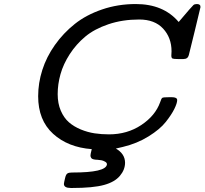

<svg xmlns="http://www.w3.org/2000/svg" viewBox="-20 -726 1008 946"><path d="M168 -252Q168 -316.9 188.5 -381.3Q209 -445.8 250.5 -504.4Q292 -563 348.4 -607.9Q404.8 -652.8 482.9 -679.4Q561 -706.1 648.9 -706.1Q785.2 -706.1 859.9 -618.2H860.8Q927.7 -697.3 933.1 -701.2Q939 -706.1 950.2 -706.1Q968.3 -706.1 967.8 -690.9Q967.8 -688 939.5 -573Q911.1 -458 910.2 -454.1Q905.3 -435.1 883.8 -435.1H856Q836.9 -435.1 830.6 -437.5Q824.2 -439.9 824.2 -452.1Q824.2 -456.1 824.7 -463.1Q825.2 -470.2 825.2 -473.1Q825.2 -540 783.7 -585Q742.2 -629.9 666 -629.9Q583 -629.9 513.9 -606.4Q444.8 -583 399.9 -545.4Q355 -507.8 323.5 -459Q292 -410.2 278.1 -360.6Q264.2 -311 264.2 -262.2Q264.2 -216.3 279.5 -180.7Q294.9 -145 319.6 -123.5Q344.2 -102.1 378.2 -88.1Q412.1 -74.2 446 -69.1Q480 -64 517.1 -64Q606.9 -64 676 -109.9Q745.1 -155.8 769 -222.2Q774.9 -241.2 780 -244.1Q785.2 -247.1 814.9 -247.1H826.2Q853 -247.1 853 -232.9Q853 -217.8 839.1 -189.5Q825.2 -161.1 796.6 -125Q768.1 -88.9 711.9 -54Q655.8 -19 585 -2L550.8 5.9Q595.7 31.7 596.2 75.2Q596.2 110.4 570.6 140.6Q544.9 170.9 493.2 185.1Q439 200.2 335.9 200.2H329.1Q294.9 200.2 294.9 180.2Q294.9 175.3 300.8 150.9Q304.7 133.8 311.8 128.9Q318.8 124 334 124H337.9Q500 124 506.8 85Q507.8 76.2 497.8 70.6Q487.8 64.9 479 63.5Q470.2 62 458 61Q457 61 454.1 61Q451.2 61 449 60.5Q446.8 60.1 443.8 59.6Q440.9 59.1 439.5 58.6Q438 58.1 435.5 57.1Q433.1 56.2 431.6 54.7Q430.2 53.2 428.5 50.5Q426.8 47.9 426.3 45.4Q425.8 43 425.8 39.1Q425.8 33.2 432.1 8.8Q314.9 0 241.5 -66.9Q168 -133.8 168 -252Z"/></svg>

Font: CMU Concrete
Style: BoldItalic
Weight: 700
Italic angle: -14.04°
Version: Version 0.7.0